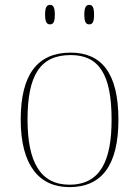

<svg xmlns="http://www.w3.org/2000/svg" viewBox="-20 -758 571 788"><path d="M346 -658C359 -658 366 -666 366 -698C366 -729 359 -738 346 -738C334 -738 326 -729 326 -698C326 -666 334 -658 346 -658ZM185 -658C198 -658 205 -666 205 -698C205 -729 198 -738 185 -738C173 -738 165 -729 165 -698C165 -666 173 -658 185 -658ZM265 10C397 10 466 -79 466 -267C466 -459 396 -542 270 -542C135 -542 65 -454 65 -267C65 -79 141 10 265 10ZM265 0C146 0 93 -93 93 -267C93 -448 144 -532 270 -532C386 -532 438 -453 438 -267C438 -100 393 0 265 0Z"/></svg>

Font: Noto Serif Display Thin
Style: Regular
Weight: 100
Designer: Monotype Design Team
Foundry: Monotype Imaging Inc.
Version: Version 2.009